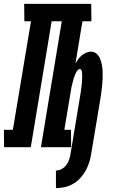

<svg xmlns="http://www.w3.org/2000/svg" viewBox="-69 -755 589 985"><path d="M218 210V120Q233 120 247.5 112Q262 104 271.5 91Q281 78 286 63Q291 48 293 33L342 -262Q343 -268 344 -274.5Q345 -281 346 -287Q347 -293 347.5 -299Q348 -305 349 -311Q350 -317 350.5 -323Q351 -329 351.5 -335Q352 -341 352 -347Q352 -353 352.5 -359Q353 -365 352.5 -371Q352 -377 351.5 -383Q351 -389 348.5 -395Q346 -401 340 -401Q335 -401 330 -395.5Q325 -390 322 -384.5Q319 -379 317 -373.5Q315 -368 312.5 -362Q310 -356 308.5 -350.5Q307 -345 305.5 -339Q304 -333 302.5 -327Q301 -321 299.5 -315.5Q298 -310 297 -304Q296 -298 295 -292L261 -89H295L296 0H141L248 -646H196L89 0H-48L-49 -89H-3L90 -646H56L55 -735H399L400 -646H354L318 -429Q325 -441 332.5 -451.5Q340 -462 350 -470.5Q360 -479 372.5 -484.5Q385 -490 397 -490Q415 -490 427 -479Q439 -468 445 -452.5Q451 -437 454 -420.5Q457 -404 457.5 -387Q458 -370 457.5 -352.5Q457 -335 455 -317.5Q453 -300 451 -282.5Q449 -265 446 -248L399 33Q396 55 389 77Q382 99 371 119.5Q360 140 343.5 158Q327 176 306.5 188Q286 200 263 205Q240 210 218 210Z"/></svg>

Font: Iosevka Curly Slab Extrabold
Style: Italic
Weight: 800
Italic angle: -9°
Monospace: yes
Designer: Belleve Invis
Foundry: Belleve Invis
Version: Version 22.1.2; ttfautohint (v1.8.4)